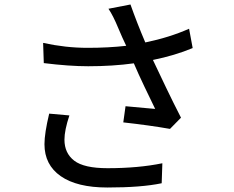

<svg xmlns="http://www.w3.org/2000/svg" viewBox="-20 -806 1040 855"><path d="M737 -232Q646 -248 529 -261L539 -333Q578 -330 626 -325L671 -321Q650 -364 623 -420.5Q596 -477 576 -524Q482 -511 373 -511Q288 -511 175 -525L172 -615Q272 -593 370 -593Q463 -593 542 -602Q525 -637 507 -680Q484 -736 463 -767L561 -786Q590 -704 627 -617Q734 -639 822 -678L838 -592Q759 -559 661 -539Q686 -486 719.5 -416Q753 -346 786 -282ZM458 29Q323 29 250.5 -21.5Q178 -72 178 -164Q178 -212 199 -300L289 -292Q267 -226 267 -184Q267 -124 310.5 -90.5Q354 -57 459 -57Q596 -57 703 -79L700 10Q610 29 458 29Z"/></svg>

Font: LXGW 975 Gothic SC
Style: Regular
Weight: 400
Version: Version 2.01;February 25, 2021